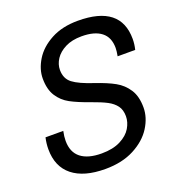

<svg xmlns="http://www.w3.org/2000/svg" viewBox="-134 -834 878 955"><g transform="rotate(-20 305.0 -356.0)"><path d="M610 -548Q610 -520 603 -492H510Q515 -519 515 -535Q515 -591 479 -619Q443 -647 375 -647Q324 -647 288.5 -629Q253 -611 235 -583.5Q217 -556 217 -526Q217 -480 249 -455.5Q281 -431 357 -406Q419 -385 457.5 -363.5Q496 -342 520 -305Q544 -268 544 -209Q544 -156 511.5 -104.5Q479 -53 415 -19.5Q351 14 262 14Q149 14 88.5 -34.5Q28 -83 28 -175Q28 -205 35 -236H129Q123 -208 123 -185Q123 -125 161 -95Q199 -65 271 -65Q331 -65 371 -85.5Q411 -106 429 -136.5Q447 -167 447 -198Q447 -232 431 -253.5Q415 -275 386.5 -290Q358 -305 307 -323Q244 -345 206 -365.5Q168 -386 145 -422Q122 -458 122 -515Q122 -564 152 -613Q182 -662 241.5 -694Q301 -726 384 -726Q610 -726 610 -548Z"/></g></svg>

Font: CST
Style: Italic
Weight: 400
Italic angle: -14°
Version: Version 1.00